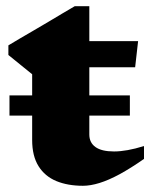

<svg xmlns="http://www.w3.org/2000/svg" viewBox="-20 -583 484 618"><path d="M10.5 -211V-276H398V-211ZM267.5 -150Q267.5 -124 287.2 -109.8Q307 -95.5 347 -95.5Q367 -95.5 391 -99.8Q415 -104 443.5 -113V-71.5Q400.5 -41.5 365 -22.2Q329.5 -3 300.2 6Q271 15 247 15Q198 15 161.2 -0.2Q124.5 -15.5 104 -48.2Q83.5 -81 83.5 -132.5V-344L7 -406V-437Q21.5 -446 42.2 -458Q63 -470 86.8 -484Q110.5 -498 134.8 -512.2Q159 -526.5 181 -539.8Q203 -553 220.5 -563H267.5V-440.5ZM191.5 -366.5 192 -450.5H424.5L415 -366.5Z"/></svg>

Font: Newsreader 16pt 16pt ExtraBold
Style: Regular
Weight: 800
Version: Version 1.003